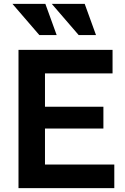

<svg xmlns="http://www.w3.org/2000/svg" viewBox="-20 -966 642 986"><path d="M567 -121V0H75V-710H558V-589H211V-418H511V-306H211V-121ZM182 -786H271L213 -946H44ZM384 -786H473L415 -946H246Z"/></svg>

Font: Rising Sun
Style: Bold
Weight: 700
Designer: Matt McInerney, Pablo Impallari, Rodrigo Fuenzalida (Raleway font), Stephen Hutchings (Greek), Cristiano Sobral (main ch
Foundry: The Rising Sun Project Authors
Version: Version 4.327; ttfautohint (v1.8.4.7-5d5b-dirty)